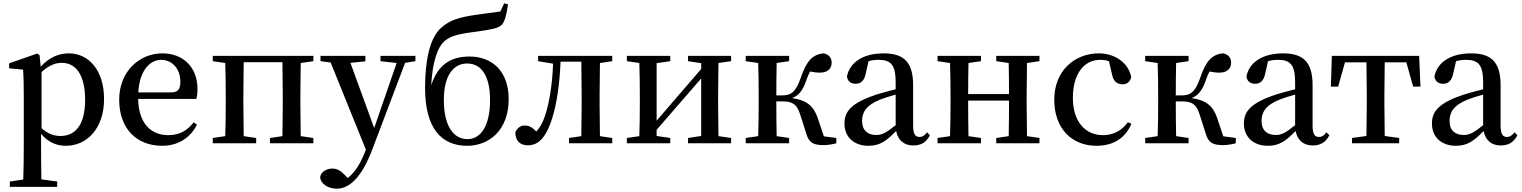

<svg xmlns="http://www.w3.org/2000/svg" viewBox="-20 -862 9155 1155"><path d="M230 -429C282 -475 320 -484 352 -484C436 -484 492 -412 492 -261C492 -104 428 -44 344 -44C304 -44 268 -57 230 -91ZM218 -530 204 -540 35 -481V-451L119 -443C122 -397 123 -358 123 -295V24C123 85 122 152 120 218L39 230V262H324V230L229 217C228 150 227 82 227 23V-57C273 -2 325 15 376 15C506 15 606 -93 606 -266C606 -439 514 -541 394 -541C334 -541 276 -517 225 -461Z M812 -306C820 -443 885 -502 950 -502C1018 -502 1065 -445 1065 -371C1065 -329 1054 -306 1008 -306ZM1161 -267C1166 -283 1168 -303 1168 -328C1168 -455 1084 -541 957 -541C821 -541 697 -435 697 -262C697 -86 804 15 955 15C1052 15 1125 -33 1165 -112L1145 -126C1107 -78 1063 -49 992 -49C889 -49 814 -118 811 -267Z M1865 -494V-526H1260V-494L1335 -483C1337 -427 1338 -349 1338 -294V-232C1338 -178 1337 -99 1335 -43L1260 -32V0H1521V-32L1446 -43C1445 -99 1444 -178 1444 -232V-294C1444 -350 1445 -432 1446 -488H1679C1680 -432 1681 -350 1681 -294V-232C1681 -178 1680 -99 1679 -43L1604 -32V0H1865V-32L1789 -43C1788 -99 1787 -178 1787 -232V-294C1787 -349 1788 -427 1789 -483Z M2479 -526H2269V-494L2366 -483L2231 -92L2088 -484L2178 -493V-526H1908V-494L1969 -486L2181 38L2179 44C2151 116 2119 172 2072 209L2061 198C2035 169 2012 152 1979 152C1947 152 1913 169 1906 202C1907 244 1954 273 2006 273C2081 273 2157 207 2223 28L2417 -484L2479 -494Z M2792 -25C2711 -25 2650 -99 2650 -261C2650 -411 2710 -480 2790 -480C2871 -480 2928 -413 2928 -260C2928 -103 2871 -25 2792 -25ZM3013 -842 2990 -793C2944 -786 2890 -780 2844 -773C2744 -758 2687 -743 2633 -694C2565 -634 2537 -495 2537 -334C2537 -88 2637 15 2790 15C2921 15 3040 -77 3040 -266C3040 -436 2938 -522 2805 -522C2684 -522 2612 -466 2574 -349C2581 -488 2612 -583 2660 -620C2705 -653 2763 -661 2856 -673C2928 -684 2977 -690 3000 -714C3017 -734 3028 -778 3036 -836Z M3663 -494V-526H3217V-494L3307 -479C3303 -359 3286 -251 3261 -173C3246 -125 3229 -95 3206 -71C3185 -93 3164 -107 3137 -107C3111 -107 3094 -94 3080 -67C3080 -13 3110 12 3156 12C3211 12 3263 -22 3304 -158C3330 -243 3347 -360 3352 -491H3477C3478 -435 3479 -351 3479 -294V-232C3479 -178 3478 -99 3477 -43L3403 -32V0H3663V-32L3589 -43C3588 -99 3587 -178 3587 -232V-294C3587 -349 3588 -427 3589 -483Z M4378 -494V-526H4119V-494L4198 -482V-447L3930 -136V-482L4012 -494V-526H3751V-494L3826 -483C3828 -427 3829 -349 3829 -294V-232C3829 -178 3828 -99 3826 -43L3751 -32V0H4012V-32L3930 -44V-81L4198 -390V-44L4119 -32V0H4378V-32L4302 -43C4301 -99 4300 -178 4300 -232V-294C4300 -349 4301 -427 4302 -483Z M4936 -42 4900 -149C4875 -225 4833 -259 4745 -272C4784 -287 4809 -316 4831 -380C4838 -401 4845 -418 4853 -432C4873 -428 4889 -425 4913 -425C4957 -425 4982 -448 4983 -483C4983 -513 4969 -533 4936 -541C4868 -536 4831 -494 4797 -394C4766 -303 4735 -288 4683 -288H4650C4650 -350 4651 -428 4652 -483L4727 -494V-526H4466V-494L4541 -483C4543 -427 4544 -349 4544 -294V-232C4544 -178 4543 -99 4541 -43L4466 -32V0H4727V-32L4652 -43C4651 -99 4650 -180 4650 -252H4686C4749 -252 4773 -235 4793 -175L4830 -59C4846 -4 4871 11 4936 11C4959 11 4988 6 5011 0V-32Z M5368 -109C5312 -64 5287 -50 5251 -50C5201 -50 5166 -76 5166 -135C5166 -185 5189 -229 5277 -264C5298 -272 5332 -283 5368 -293ZM5557 -66C5540 -46 5529 -38 5511 -38C5488 -38 5473 -54 5473 -104V-350C5473 -487 5418 -541 5296 -541C5173 -541 5092 -488 5075 -402C5079 -373 5098 -358 5128 -358C5159 -358 5180 -378 5188 -420L5205 -494C5227 -500 5246 -502 5264 -502C5339 -502 5368 -473 5368 -366V-325C5326 -315 5282 -302 5248 -292C5102 -242 5060 -193 5060 -119C5060 -33 5122 15 5204 15C5274 15 5313 -15 5371 -74C5381 -20 5417 13 5473 13C5518 13 5550 -3 5574 -48Z M6233 -494V-526H5973V-494L6048 -483C6049 -429 6050 -353 6050 -296H5804C5804 -353 5805 -429 5806 -483L5881 -494V-526H5620V-494L5695 -483C5697 -427 5698 -349 5698 -294V-232C5698 -178 5697 -99 5695 -43L5620 -32V0H5881V-32L5806 -43C5805 -99 5804 -180 5804 -257H6050C6050 -180 6049 -99 6048 -43L5973 -32V0H6233V-32L6158 -43C6157 -99 6156 -178 6156 -232V-294C6156 -349 6157 -427 6158 -483Z M6765 -127C6729 -76 6677 -49 6615 -49C6509 -49 6434 -130 6434 -273C6434 -418 6501 -502 6598 -502C6616 -502 6633 -500 6651 -494L6669 -417C6676 -376 6697 -355 6732 -355C6760 -355 6777 -368 6785 -398C6770 -481 6690 -541 6590 -541C6447 -541 6322 -439 6322 -262C6322 -90 6427 15 6576 15C6680 15 6750 -33 6786 -117Z M7339 -42 7303 -149C7278 -225 7236 -259 7148 -272C7187 -287 7212 -316 7234 -380C7241 -401 7248 -418 7256 -432C7276 -428 7292 -425 7316 -425C7360 -425 7385 -448 7386 -483C7386 -513 7372 -533 7339 -541C7271 -536 7234 -494 7200 -394C7169 -303 7138 -288 7086 -288H7053C7053 -350 7054 -428 7055 -483L7130 -494V-526H6869V-494L6944 -483C6946 -427 6947 -349 6947 -294V-232C6947 -178 6946 -99 6944 -43L6869 -32V0H7130V-32L7055 -43C7054 -99 7053 -180 7053 -252H7089C7152 -252 7176 -235 7196 -175L7233 -59C7249 -4 7274 11 7339 11C7362 11 7391 6 7414 0V-32Z M7771 -109C7715 -64 7690 -50 7654 -50C7604 -50 7569 -76 7569 -135C7569 -185 7592 -229 7680 -264C7701 -272 7735 -283 7771 -293ZM7960 -66C7943 -46 7932 -38 7914 -38C7891 -38 7876 -54 7876 -104V-350C7876 -487 7821 -541 7699 -541C7576 -541 7495 -488 7478 -402C7482 -373 7501 -358 7531 -358C7562 -358 7583 -378 7591 -420L7608 -494C7630 -500 7649 -502 7667 -502C7742 -502 7771 -473 7771 -366V-325C7729 -315 7685 -302 7651 -292C7505 -242 7463 -193 7463 -119C7463 -33 7525 15 7607 15C7677 15 7716 -15 7774 -74C7784 -20 7820 13 7876 13C7921 13 7953 -3 7977 -48Z M8440 -487 8481 -341H8525L8517 -526H7992L7986 -341H8030L8071 -487H8200C8201 -431 8202 -350 8202 -294V-232C8202 -178 8201 -100 8200 -44L8113 -32V0H8397V-32L8310 -44C8309 -100 8308 -178 8308 -232V-294C8308 -350 8309 -431 8310 -487Z M8902 -109C8846 -64 8821 -50 8785 -50C8735 -50 8700 -76 8700 -135C8700 -185 8723 -229 8811 -264C8832 -272 8866 -283 8902 -293ZM9091 -66C9074 -46 9063 -38 9045 -38C9022 -38 9007 -54 9007 -104V-350C9007 -487 8952 -541 8830 -541C8707 -541 8626 -488 8609 -402C8613 -373 8632 -358 8662 -358C8693 -358 8714 -378 8722 -420L8739 -494C8761 -500 8780 -502 8798 -502C8873 -502 8902 -473 8902 -366V-325C8860 -315 8816 -302 8782 -292C8636 -242 8594 -193 8594 -119C8594 -33 8656 15 8738 15C8808 15 8847 -15 8905 -74C8915 -20 8951 13 9007 13C9052 13 9084 -3 9108 -48Z"/></svg>

Font: Source Han Serif CN SemiBold
Style: Regular
Weight: 600
Designer: Ryoko NISHIZUKA 西塚涼子 (kana & ideographs); Frank Grießhammer (Latin, Greek & Cyrillic); Wenlong ZHANG 张文龙 (bopomofo); San
Foundry: Adobe Systems Incorporated
Version: Version 1.000;PS 1;hotconv 16.6.53;makeotf.lib2.5.65590